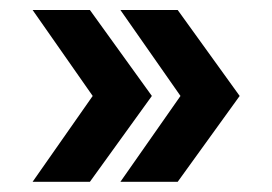

<svg xmlns="http://www.w3.org/2000/svg" viewBox="-20 -452 535 377"><path d="M156.5 -432.4H44L162 -263.6L44 -95H156.5L278.2 -263.6ZM328.9 -432.4H216.4L334.4 -263.6L216.4 -95H328.9L450.6 -263.6Z"/></svg>

Font: Diatome Awesome Semibold
Style: Regular
Weight: 400
Designer: 15.100.17
Foundry: 15.100.17
Version: Version 1.005;Fontself Maker 3.5.8